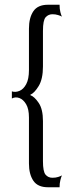

<svg xmlns="http://www.w3.org/2000/svg" viewBox="-20 -709 311 809"><path d="M231 80H182Q139 80 120.5 52.5Q102 25 102 -20V-214Q102 -250 90 -270Q78 -290 61.5 -296Q45 -302 30 -294V-324Q45 -319 62 -326Q79 -333 90.5 -354.5Q102 -376 102 -414V-588Q102 -634 120.5 -661.5Q139 -689 182 -689H231Q231 -671 234.5 -657.5Q238 -644 241 -639Q236 -642 225 -645.5Q214 -649 201 -649Q184 -649 172.5 -636.5Q161 -624 161 -579V-429Q161 -376 143 -346.5Q125 -317 108 -310V-308Q125 -302 143 -275.5Q161 -249 161 -199V-30Q161 14 172 27Q183 40 201 40Q215 40 225.5 36.5Q236 33 241 30Q238 36 234.5 49.5Q231 63 231 80Z"/></svg>

Font: Red Rose
Style: Regular
Weight: 400
Designer: Jaikishan Patel
Version: Version 2.000; ttfautohint (v1.8.3)